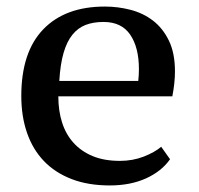

<svg xmlns="http://www.w3.org/2000/svg" viewBox="-20 -555 606 586"><path d="M499 -69Q473 -32 425.5 -10.5Q378 11 315 11Q249 11 198.5 -8.5Q148 -28 114 -63.5Q80 -99 62.5 -149.5Q45 -200 45 -262Q45 -396 112 -465.5Q179 -535 300 -535Q340 -535 378.5 -525Q417 -515 447 -492Q477 -469 495.5 -431Q514 -393 514 -337Q514 -320 512 -301Q510 -282 506 -261H158Q158 -217 169.5 -181Q181 -145 204.5 -119Q228 -93 263 -78.5Q298 -64 346 -64Q385 -64 418.5 -77Q452 -90 472 -107ZM296 -488Q265 -488 241.5 -479Q218 -470 201 -449Q184 -428 174 -393.5Q164 -359 161 -308H402Q403 -317 403.5 -326.5Q404 -336 404 -344Q404 -410 377.5 -449Q351 -488 296 -488Z"/></svg>

Font: PT Serif Caption
Style: Regular
Weight: 400
Designer: A.Korolkova, O.Umpeleva, V.Yefimov
Foundry: ParaType Ltd
Version: Version 1.000W OFL